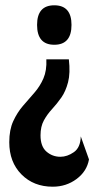

<svg xmlns="http://www.w3.org/2000/svg" viewBox="-20 -561 374 725"><path d="M240 -337Q246 -285 237 -250.5Q228 -216 211.5 -192.5Q195 -169 176.5 -149Q158 -129 145.5 -106Q133 -83 133 -50Q133 -8 155.5 11.5Q178 31 208 31Q234 31 259 13.5Q284 -4 285 -46L316 41Q308 86 269 115Q230 144 179 144Q107 144 61 97.5Q15 51 15 -24Q15 -71 30 -103.5Q45 -136 66.5 -161Q88 -186 109.5 -210.5Q131 -235 144 -265Q157 -295 155 -337ZM185 -541Q250 -541 250 -467Q250 -392 185 -392Q120 -392 120 -467Q120 -541 185 -541Z"/></svg>

Font: Bricolage Grotesque 12pt Condensed SemiBold
Style: Regular
Weight: 600
Width: 3
Designer: Mathieu Triay
Foundry: Atelier Triay
Version: Version 1.001; ttfautohint (v1.8.4.7-5d5b);gftools[0.9.33.de